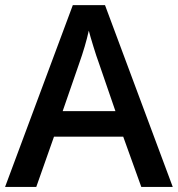

<svg xmlns="http://www.w3.org/2000/svg" viewBox="-20 -737 701 757"><path d="M537.1 0 465.8 -198.2H192.9L123 0H0L267.1 -716.8H394L661.1 0ZM435.1 -298.8 368.2 -493.2Q360.8 -512.7 347.9 -554.7Q335 -596.7 330.1 -616.2Q316.9 -556.2 291.5 -484.9L227.1 -298.8Z"/></svg>

Font: f0_41340          
Style: Regular
Weight: 600
Foundry: Ascender Corporation
Version: Version 1.10